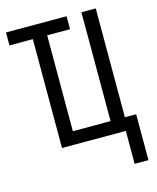

<svg xmlns="http://www.w3.org/2000/svg" viewBox="-131 -804 887 1087"><g transform="rotate(-15 312.5 -260.5)"><path d="M521 193V0H147V-638H10V-714H365V-638H231V-76H452V-714H536V-76H602V193Z"/></g></svg>

Font: Noto Sans ExtraCondensed
Style: Regular
Weight: 400
Width: 2
Designer: Monotype Design Team
Foundry: Monotype Imaging Inc.
Version: Version 2.013; ttfautohint (v1.8.4.7-5d5b)